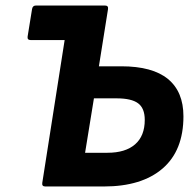

<svg xmlns="http://www.w3.org/2000/svg" viewBox="-20 -675 706 695"><path d="M133 -13 214 -530H91Q78 -530 80 -543L96 -642Q98 -655 110 -655H360Q373 -655 371 -642L338 -435H419Q532 -435 588 -389Q644 -343 644 -254Q644 -130 568.5 -65Q493 0 356 0H144Q131 0 133 -13ZM288 -122H369Q434 -122 469 -152.5Q504 -183 504 -241Q504 -283 480 -301Q456 -319 402 -319H320Z"/></svg>

Font: Sofia Sans ExtraBold
Style: Italic
Weight: 800
Italic angle: -9°
Designer: Botio Nikoltchev, Ani Petrova
Foundry: lettersoup
Version: Version 4.100; ttfautohint (v1.8.4.7-5d5b)